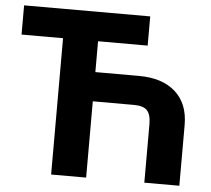

<svg xmlns="http://www.w3.org/2000/svg" viewBox="-51 -769 907 825"><g transform="rotate(5 402.5 -357.0)"><path d="M564 -714V-588H350V-455H538Q639 -455 695.5 -404.5Q752 -354 752 -262V0H601V-251Q601 -295 584 -312Q567 -329 528 -329H350V0H199V-588H20V-714Z"/></g></svg>

Font: Noto IKEA Simplified Chinese
Style: Bold
Weight: 700
Designer: Monotype Design Team
Foundry: Monotype Imaging Inc.
Version: Version 1.100